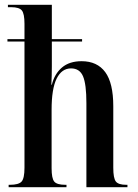

<svg xmlns="http://www.w3.org/2000/svg" viewBox="-20 -780 573 800"><path d="M16 0V-10H21Q58 -10 70 -23.5Q82 -37 82 -81V-607H11V-617H82V-681Q82 -723 71 -736.5Q60 -750 27 -750H13V-760H196V-617H322V-607H196V-504Q196 -485 195.5 -465.5Q195 -446 194 -427H196Q207 -472 238 -498.5Q269 -525 320 -525Q385 -525 418.5 -479.5Q452 -434 452 -337V-81Q452 -38 462.5 -24Q473 -10 506 -10H511V0H340V-350Q340 -429 326 -462Q312 -495 276 -495Q237 -495 216 -452.5Q195 -410 195 -323V-79Q195 -37 206 -23.5Q217 -10 252 -10H257V0Z"/></svg>

Font: Noto Serif Display ExtraCondensed SemiBold
Style: Regular
Weight: 600
Width: 2
Designer: Monotype Design Team
Foundry: Monotype Imaging Inc.
Version: Version 2.009